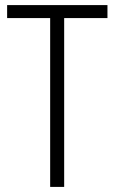

<svg xmlns="http://www.w3.org/2000/svg" viewBox="-20 -734 450 754"><path d="M232 0V-663H402V-714H8V-663H177V0Z"/></svg>

Font: Noto Sans Hebrew Condensed Light
Style: Regular
Weight: 300
Width: 3
Designer: Monotype Design Team
Foundry: Monotype Imaging Inc.
Version: Version 2.004